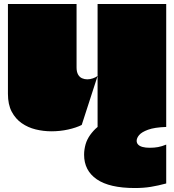

<svg xmlns="http://www.w3.org/2000/svg" viewBox="-20 -640 878 968"><path d="M660 308Q532 308 468 264Q404 220 404 140Q404 126 406 113Q408 100 411.5 87.5Q415 75 421 63Q427 51 434.5 40.5Q442 30 451.5 19.5Q461 9 472 0Q472 -32 472 -64Q472 -96 472 -128.5Q472 -161 472 -193Q472 -225 472 -256Q472 -349 472 -438.5Q472 -528 472 -620H818Q818 -549 818 -477.5Q818 -406 818 -335Q818 -279 818 -223Q818 -167 818 -111.5Q818 -56 818 0Q759 2 726.5 14Q694 26 681.5 41Q669 56 669 70Q669 81 676.5 89Q684 97 699 101Q714 105 735 105Q758 105 777 101.5Q796 98 818 89V285Q777 296 740.5 302Q704 308 660 308ZM366 -620Q366 -567 366 -513.5Q366 -460 366 -407Q366 -354 366 -300Q366 -278 373.5 -264.5Q381 -251 393.5 -245.5Q406 -240 420 -240Q434 -240 448.5 -245Q463 -250 472 -257L392 -10Q364 4 323.5 13Q283 22 239 22Q199 22 160 12.5Q121 3 89.5 -19Q58 -41 39 -77Q20 -113 20 -167Q20 -239 20 -311Q20 -383 20 -455Q20 -496 20 -537.5Q20 -579 20 -620Z"/></svg>

Font: Climate Crisis
Style: Regular
Weight: 400
Version: Version 1.003